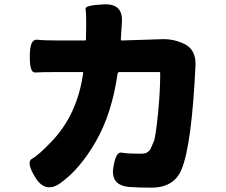

<svg xmlns="http://www.w3.org/2000/svg" viewBox="-20 -821 1040 882"><path d="M259 19Q190 69 144 -3Q98 -76 127.5 -92Q157 -108 216 -170Q335 -293 362 -485Q363 -490 358 -490H250Q167 -490 141.5 -488Q116 -486 117 -564Q117 -642 150 -638.5Q183 -635 250 -635H370Q375 -635 375 -640L376 -714Q376 -763 373 -780Q370 -797 457 -801Q546 -805 540 -719L535 -640Q535 -635 540 -635L723 -641Q778 -643 827 -619Q881 -593 878 -520Q861 -160 815 -45Q781 41 675 41Q612 41 575 38Q490 31 500 -47Q511 -125 538 -120Q565 -115 623 -115Q647 -115 653.5 -119.5Q660 -124 665 -128Q670 -132 674 -142Q678 -152 686.5 -171.5Q695 -191 706 -301Q716 -399 716 -485Q716 -490 711 -490H529Q521 -490 520 -482Q494 -300 421 -172.5Q348 -45 259 19Z"/></svg>

Font: Resource Han Rounded KR Heavy
Style: Regular
Weight: 900
Designer: Cyano Hao (round all glyphs); Ryoko NISHIZUKA 西塚涼子 (kana, bopomofo & ideographs); Paul D. Hunt (Latin, Greek & Cyrillic)
Foundry: Cyano Hao
Version: 0.990